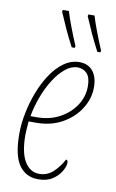

<svg xmlns="http://www.w3.org/2000/svg" viewBox="-88 -813 524 871"><g transform="rotate(10 174.0 -378.0)"><path d="M151 10Q95 10 63.5 -34.5Q32 -79 32 -179Q32 -224 42 -274.5Q52 -325 70.5 -373Q89 -421 115 -460Q141 -499 174 -522.5Q207 -546 245 -546Q285 -546 307 -519Q329 -492 329 -444Q329 -393 300 -346.5Q271 -300 219 -270.5Q167 -241 98 -241H64Q63 -228 61.5 -209Q60 -190 60 -179Q60 -97 85 -56Q110 -15 152 -15Q190 -15 217.5 -41.5Q245 -68 261 -100Q270 -100 270 -86Q270 -71 257 -48Q244 -25 218 -7.5Q192 10 151 10ZM96 -266Q155 -266 201 -290.5Q247 -315 274 -355.5Q301 -396 301 -444Q301 -485 284 -503Q267 -521 241 -521Q212 -521 184.5 -498.5Q157 -476 133.5 -439Q110 -402 93 -356.5Q76 -311 68 -266ZM316 -606Q293 -650 277.5 -684Q262 -718 245 -758L247 -766H275Q283 -738 299 -696Q315 -654 332 -614L330 -606ZM198 -606Q175 -650 159.5 -684Q144 -718 127 -758L129 -766H157Q165 -738 181 -696Q197 -654 214 -614L212 -606Z"/></g></svg>

Font: Noto Serif ExtraCondensed Thin
Style: Italic
Weight: 100
Width: 2
Italic angle: -12°
Designer: Monotype Design Team
Foundry: Monotype Imaging Inc.
Version: Version 2.013